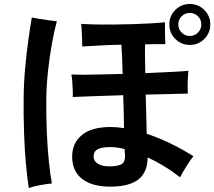

<svg xmlns="http://www.w3.org/2000/svg" viewBox="-20 -895 1078 966"><path d="M534 44Q443 44 393 5Q343 -34 343 -107Q343 -175 392 -215.5Q441 -256 536 -256Q570 -256 604 -250Q603 -288 602.5 -330Q602 -372 600 -416Q519 -413 449 -411Q379 -409 346 -407Q347 -421 346 -443Q345 -465 343.5 -486.5Q342 -508 339 -520Q360 -519 399 -519Q438 -519 489.5 -520.5Q541 -522 597 -523Q596 -565 594.5 -602.5Q593 -640 591 -670Q533 -669 480 -666Q427 -663 394 -661Q394 -675 393 -697.5Q392 -720 391 -742Q390 -764 388 -775Q416 -773 458 -772Q500 -771 549.5 -771.5Q599 -772 648.5 -773.5Q698 -775 740 -777.5Q782 -780 810 -783Q810 -768 810 -747Q810 -726 810.5 -706Q811 -686 812 -673Q792 -673 765.5 -673Q739 -673 710 -672Q709 -645 709.5 -610Q710 -575 711 -535Q711 -533 711 -531Q711 -529 711 -527Q782 -530 841.5 -533Q901 -536 928 -539Q927 -526 925.5 -504.5Q924 -483 924 -461Q924 -439 925 -424Q894 -423 837 -422Q780 -421 713 -419Q715 -366 716 -314.5Q717 -263 718 -222Q838 -182 953 -109Q937 -89 918 -58.5Q899 -28 886 -3Q848 -33 806 -58.5Q764 -84 723 -103Q722 -27 675.5 8.5Q629 44 534 44ZM125 51Q117 2 110.5 -69Q104 -140 101 -226.5Q98 -313 99 -407Q100 -483 107 -557.5Q114 -632 123 -696.5Q132 -761 140 -807Q156 -804 179 -800Q202 -796 225.5 -793Q249 -790 266 -788Q253 -741 241.5 -677Q230 -613 222 -541.5Q214 -470 213 -401Q212 -313 215.5 -230.5Q219 -148 226 -81.5Q233 -15 241 28Q217 30 181.5 36.5Q146 43 125 51ZM935 -669Q892 -669 862 -699Q832 -729 832 -772Q832 -815 862 -845Q892 -875 935 -875Q978 -875 1008 -845Q1038 -815 1038 -772Q1038 -729 1008 -699Q978 -669 935 -669ZM528 -58Q578 -58 594.5 -71Q611 -84 609 -117Q608 -122 608 -128.5Q608 -135 607 -145Q588 -150 569.5 -152.5Q551 -155 534 -155Q491 -155 471 -144Q451 -133 451 -107Q451 -85 472 -71.5Q493 -58 528 -58ZM935 -714Q959 -714 976 -731Q993 -748 993 -772Q993 -796 976 -813Q959 -830 935 -830Q911 -830 894 -813Q877 -796 877 -772Q877 -748 894 -731Q911 -714 935 -714Z"/></svg>

Font: Zen Kaku Gothic Antique
Style: Bold
Weight: 700
Designer: Yoshimichi Ohira
Foundry: Positype
Version: Version 1.001